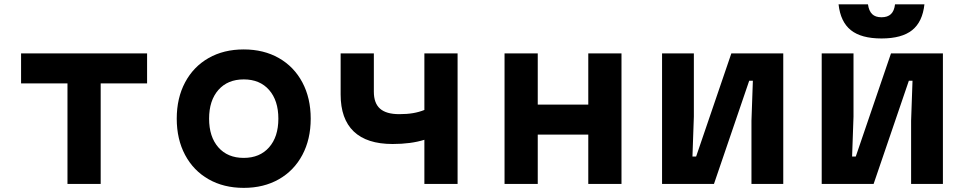

<svg xmlns="http://www.w3.org/2000/svg" viewBox="-20 -864 4540 902"><path d="M297 -472.3H79V-613.1H671V-472.3H453V0H297Z M810.3 -306.6Q810.3 -403.4 849.6 -477.1Q888.9 -550.8 959.9 -591.3Q1030.9 -631.8 1124.9 -631.8Q1218.9 -631.8 1290 -591.3Q1361.1 -550.8 1400.4 -477.1Q1439.7 -403.4 1439.7 -306.6Q1439.7 -209.7 1400.4 -136Q1361.1 -62.3 1290.1 -21.9Q1219.1 18.6 1125.1 18.6Q1031.1 18.6 960 -21.9Q888.9 -62.3 849.6 -136Q810.3 -209.7 810.3 -306.6ZM1287.7 -306.6Q1287.7 -391.8 1244.2 -441.4Q1200.7 -491 1125.1 -491Q1049.5 -491 1005.9 -441.4Q962.3 -391.8 962.3 -306.6Q962.3 -221.3 1005.8 -171.8Q1049.3 -122.2 1124.9 -122.2Q1200.5 -122.2 1244.1 -171.8Q1287.7 -221.3 1287.7 -306.6Z M1824.3 -187.5Q1703.6 -187.5 1641.9 -246.3Q1580.3 -305.1 1580.3 -420V-613.1H1736.3V-433.1Q1736.3 -379.1 1765.5 -353.4Q1794.8 -327.7 1855.3 -327.7Q1892.1 -327.7 1920.3 -332.5Q1948.6 -337.3 1973.7 -347.4V-613.1H2129.7V0H1973.7V-207.3Q1910.7 -187.5 1824.3 -187.5Z M2350.3 -613.1H2506.3V-372.6H2743.7V-613.1H2899.7V0H2743.7V-231.8H2506.3V0H2350.3Z M3090.3 -613.1H3239.7V-316.2L3233.1 -128.5H3250.3L3415.8 -613.1H3659.7V0H3510.3V-296.9L3516.9 -484.7H3499.7L3334.2 0H3090.3Z M3840.3 -613.1H3989.7V-316.2L3983.1 -128.5H4000.3L4165.8 -613.1H4409.7V0H4260.3V-296.9L4266.9 -484.7H4249.7L4084.2 0H3840.3ZM4121.2 -782.9Q4150 -782.9 4165.6 -797.8Q4181.2 -812.7 4184.8 -843.8H4322.9Q4314 -761.3 4265.2 -722.3Q4216.4 -683.3 4121.2 -683.3Q4026.1 -683.3 3977.3 -722.3Q3928.5 -761.3 3919.5 -843.8H4057.6Q4061.9 -812.7 4077.2 -797.8Q4092.4 -782.9 4121.2 -782.9Z"/></svg>

Font: Martian Mono Custom sWd Rg
Style: Regular
Weight: 400
Width: 6
Monospace: yes
Designer: Alex Havermale
Foundry: Evil Martians
Version: Version 1.000